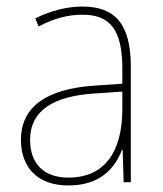

<svg xmlns="http://www.w3.org/2000/svg" viewBox="-20 -557 498 587"><path d="M232 -537C182 -537 133 -523 88 -501L98 -476C147 -502 190 -512 232 -512C316 -512 354 -467 354 -347V-301L266 -295C127 -285 44 -234 44 -129C44 -49 91 10 189 10C286 10 331 -42 353 -99H355L358 0H380V-353C380 -483 332 -537 232 -537ZM267 -271 354 -277V-220C353 -98 304 -14 189 -14C114 -14 72 -57 72 -129C72 -220 145 -263 267 -271Z"/></svg>

Font: Noto Sans Arabic UI SmCn Th
Style: Regular
Weight: 100
Width: 4
Designer: Monotype Design Team, Nadine Chahine and Nizar Qandah
Foundry: Monotype Imaging Inc.
Version: Version 2.010